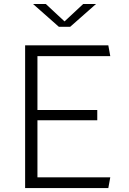

<svg xmlns="http://www.w3.org/2000/svg" viewBox="-20 -962 660 982"><path d="M108.5 0V-730H171.5V0ZM534 0H151V-55H544ZM477.5 -347H151V-399.5H477.5ZM151 -675V-730H534L544 -675ZM281 -825H339L471 -941.5H405.5L310 -852.5L214.5 -941.5H149Z"/></svg>

Font: Monaspace Argon Var
Style: Regular
Weight: 400
Designer: Riley Cran and the Lettermatic Team
Version: Version 1.000 (Monaspace Argon Var)